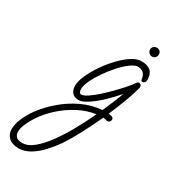

<svg xmlns="http://www.w3.org/2000/svg" viewBox="-339 -562 915 1040"><g transform="rotate(30 118.0 -41.5)"><path d="M101 -7Q73 -7 59.5 -23.5Q46 -40 46 -65Q46 -93 62.5 -130.5Q79 -168 106 -208Q133 -248 165.5 -282.5Q198 -317 231 -338.5Q264 -360 292 -360Q370 -360 370 -289Q370 -276 364 -270.5Q358 -265 352 -265Q344 -265 342 -273Q338 -305 322 -315Q306 -325 292 -325Q272 -325 245 -305Q218 -285 190 -254Q162 -223 137.5 -187.5Q113 -152 98 -119.5Q83 -87 83 -66Q83 -56 86.5 -48Q90 -40 98 -40Q113 -40 137 -56Q161 -72 189 -97Q217 -122 244.5 -150Q272 -178 293.5 -203Q315 -228 326 -244Q331 -252 339 -252Q355 -252 355 -233Q355 -231 354.5 -228.5Q354 -226 353 -223Q343 -185 323.5 -133Q304 -81 280 -25Q289 -24 299 -21Q312 -18 312 -5Q312 2 305.5 9Q299 16 289 13Q282 11 275.5 10Q269 9 265 9Q235 74 203 134.5Q171 195 143 237Q118 273 87 306.5Q56 340 21 361Q-14 382 -50 382Q-90 382 -112 362Q-134 342 -134 309Q-134 279 -118.5 242Q-103 205 -76 168Q-43 123 6.5 80Q56 37 116 8.5Q176 -20 241 -25Q257 -62 271 -95.5Q285 -129 295 -157Q233 -86 181.5 -46.5Q130 -7 101 -7ZM-97 305Q-97 323 -86 335Q-75 347 -47 347Q-13 347 23 317.5Q59 288 94.5 239Q130 190 163 131Q196 72 224 11Q169 19 118 45.5Q67 72 24.5 109.5Q-18 147 -47 188Q-55 199 -67 219.5Q-79 240 -88 262.5Q-97 285 -97 305ZM328 -410Q316 -410 308 -418.5Q300 -427 300 -438Q300 -450 308 -457.5Q316 -465 328 -465Q340 -465 347.5 -457.5Q355 -450 355 -438Q355 -427 347.5 -418.5Q340 -410 328 -410Z"/></g></svg>

Font: Meow Script
Style: Regular
Weight: 400
Designer: Robert E. Leuschke
Foundry: Robert E. Leuschke
Version: Version 1.010; ttfautohint (v1.8.3)